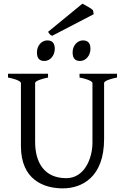

<svg xmlns="http://www.w3.org/2000/svg" viewBox="-20 -1020 693 1055"><path d="M623 -594V-615H417V-594C473 -583 488 -570 488 -564V-236C488 -151 445 -41 344 -41C224 -41 173 -126 173 -241V-564C173 -576 214 -588 244 -594V-615H24V-594C80 -583 95 -570 95 -564V-217C95 -31 222 15 325 15C431 15 552 -47 552 -256V-564C552 -570 564 -582 623 -594ZM183 -732C183 -697 199 -685 224 -685C256 -685 281 -715 281 -752C281 -783 267 -798 240 -798C210 -798 183 -771 183 -732ZM379 -732C379 -697 395 -685 420 -685C452 -685 477 -715 477 -752C477 -783 463 -798 436 -798C406 -798 379 -771 379 -732ZM266 -823 495 -942 491 -964C479 -976 450 -990 433 -1000L244 -845L254 -831C257 -829 261 -826 266 -823Z"/></svg>

Font: Temporarium
Style: Regular
Weight: 400
Version: Version 1.1